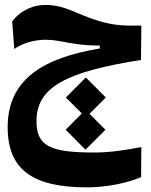

<svg xmlns="http://www.w3.org/2000/svg" viewBox="-20 -453 626 794"><path d="M340.8 321.8C423.3 321.8 509.8 302.7 563.5 279.3L564.5 155.3C500 167 439.9 177.7 370.1 177.7C188 177.7 130.9 151.4 130.9 48.3C130.9 -93.3 253.9 -156.2 563 -205.1L564.5 -347.2C494.1 -345.7 448.2 -348.1 387.2 -366.7C297.4 -393.6 250 -432.6 168 -432.6C122.1 -432.6 68.8 -414.6 30.3 -364.3L39.1 -250.5C73.2 -274.9 123 -288.6 168.9 -288.6C199.2 -288.6 225.6 -283.2 268.1 -275.4C324.7 -265.1 358.9 -265.1 392.6 -264.6V-252.4C160.2 -213.9 11.7 -126 11.7 72.8C11.7 253.4 121.1 321.8 340.8 321.8ZM333.5 166 416 83.5 350.1 17.6 417.5 -49.8 335 -132.8 252.4 -49.8 318.4 16.1 251.5 83.5Z"/></svg>

Font: Cascadia Code
Style: Bold
Weight: 700
Monospace: yes
Designer: Aaron Bell
Foundry: Saja Typeworks
Version: Version 2404.023